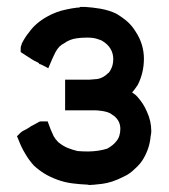

<svg xmlns="http://www.w3.org/2000/svg" viewBox="-20 -528 491 557"><path d="M40 -388.7Q40 -394.5 43 -399.4V-401.4Q53.7 -421.9 64.5 -434.6Q83 -460.9 116.2 -479.5Q143.6 -495.1 174.8 -501Q187.5 -503.9 204.1 -505.9H205.1H210L211.9 -507.8H215.8H219.7H228.5Q246.1 -506.8 270.5 -502.9Q297.9 -498 317.4 -488.3Q336.9 -476.6 350.1 -464.8Q363.3 -453.1 374 -435.5Q397.5 -399.4 397.5 -357.4Q397.5 -317.4 379.9 -282.2Q370.1 -267.6 367.7 -265.1Q365.2 -262.7 363.3 -259.8Q374 -252.9 377.9 -248Q396.5 -227.5 406.2 -204.1Q418.9 -176.8 418.9 -147.5Q418.9 -140.6 417 -132.8Q414.1 -98.6 396.5 -68.4Q387.7 -52.7 371.1 -38.1Q356.4 -23.4 338.9 -15.6Q304.7 2 275.9 5.4Q247.1 8.8 237.3 8.8L236.3 7.8Q211.9 6.8 189.5 3.9Q167 1 146 -6.8Q125 -14.6 108.9 -24.4Q92.8 -34.2 78.1 -47.9Q62.5 -65.4 52.7 -83Q42 -100.6 34.2 -121.1L29.3 -132.8L38.1 -141.6Q42 -145.5 46.9 -148.4Q55.7 -152.3 61.5 -156.2Q71.3 -163.1 76.2 -165L86.9 -170.9L93.8 -174.8L97.7 -175.8H103.5H104.5H118.2Q127.9 -148.4 135.7 -132.8Q140.6 -124 149.4 -115.2Q164.1 -103.5 178.2 -98.1Q192.4 -92.8 205.1 -89.8Q239.3 -86.9 264.6 -90.8Q278.3 -92.8 291 -96.7Q309.6 -107.4 317.4 -118.2Q329.1 -131.8 329.1 -154.3Q329.1 -175.8 312.5 -190.4Q307.6 -194.3 299.8 -199.2Q290 -204.1 275.9 -206.1Q261.7 -208 256.8 -208H242.2H227.5H217.8H208H198.2H188.5H168.9V-226.6V-229.5V-232.4V-242.2V-251V-256.8V-262.7V-271.5V-279.3V-296.9H188.5H192.4H195.3H206.1H215.8H222.7H229.5H235.4H240.2Q252.9 -297.9 262.7 -298.8Q279.3 -301.8 292 -314.5Q296.9 -317.4 299.8 -323.2Q308.6 -337.9 308.6 -356.4Q308.6 -374 299.8 -387.7Q292 -400.4 275.4 -410.2Q271.5 -412.1 260.7 -415.5Q250 -418.9 232.9 -418.9Q215.8 -418.9 203.1 -417Q181.6 -414.1 166 -402.3Q159.2 -399.4 152.3 -392.6Q145.5 -385.7 140.6 -376Q133.8 -363.3 120.1 -330.1L101.6 -339.8L96.7 -341.8H94.7L91.8 -345.7Q84 -349.6 78.1 -352.5Q58.6 -365.2 55.7 -366.7Q52.7 -368.2 40 -377Z"/></svg>

Font: LeFont
Style: Default
Weight: 400
Designer: Leryon MEDIA
Version: Version 1.0